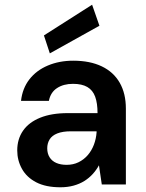

<svg xmlns="http://www.w3.org/2000/svg" viewBox="-20 -781 617 813"><path d="M236 12Q174 12 133.5 -9Q93 -30 73 -66Q53 -102 53 -144Q53 -192 77.5 -227.5Q102 -263 150 -282.5Q198 -302 267 -302H393Q393 -344 383 -371.5Q373 -399 350 -412.5Q327 -426 289 -426Q249 -426 221.5 -408Q194 -390 187 -354H69Q75 -407 104.5 -445Q134 -483 182.5 -503.5Q231 -524 290 -524Q361 -524 411 -500Q461 -476 487 -430.5Q513 -385 513 -321V0H411L399 -81Q388 -61 372.5 -44Q357 -27 337 -14.5Q317 -2 291.5 5Q266 12 236 12ZM262 -83Q290 -83 312.5 -94Q335 -105 351.5 -124Q368 -143 377.5 -168Q387 -193 389 -221V-225H280Q245 -225 222.5 -216Q200 -207 190 -190.5Q180 -174 180 -153Q180 -131 190 -115Q200 -99 218.5 -91Q237 -83 262 -83ZM191 -555 166 -631 370 -761 401 -672Z"/></svg>

Font: DM Sans 12pt SemiBold
Style: Regular
Weight: 600
Version: Version 4.004;gftools[0.9.30]